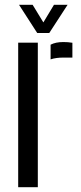

<svg xmlns="http://www.w3.org/2000/svg" viewBox="-20 -777 336 797"><path d="M55.5 0V-600H137V0ZM190 -530.5V-591.5Q211 -602.5 243 -602.5Q252.5 -602.5 261.8 -601.8Q271 -601 280.5 -599.5V-538H244Q211.5 -538 190 -530.5ZM134.5 -640 59 -757H115.5L160 -684L204 -757H260.5L184.5 -640Z"/></svg>

Font: Big Shoulders Stencil Text Thin
Style: Regular
Weight: 400
Version: Version 2.001